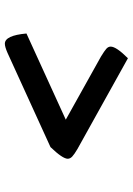

<svg xmlns="http://www.w3.org/2000/svg" viewBox="102 -764 547 791"><g transform="rotate(90 375.5 -368.5)"><path d="M160 -115Q126 -115 118 -204L473 -366L213 -511Q190 -525 181 -533Q172 -541 172 -551Q172 -574 220 -622L594 -414Q616 -401 625 -392.5Q634 -384 634 -374Q634 -353 586 -303L198 -126Q173 -115 160 -115Z"/></g></svg>

Font: Lemonada Light
Style: Regular
Weight: 300
Designer: Mohamed Gaber (Arabic), Eduardo Tunni (Latin)
Foundry: Kief Type Foundry
Version: Version 4.004